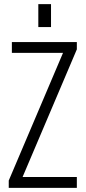

<svg xmlns="http://www.w3.org/2000/svg" viewBox="-20 -902 412 922"><path d="M22 -35 300 -689 312 -648H37V-700H349V-665L71 -11L59 -52H349V0H22ZM225 -882V-772H164V-882Z"/></svg>

Font: Pathway Extreme Condensed Thin
Style: Regular
Weight: 250
Width: 3
Version: Version 1.001;gftools[0.9.26]